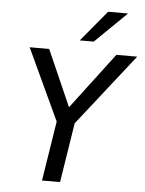

<svg xmlns="http://www.w3.org/2000/svg" viewBox="-61 -979 776 1028"><g transform="rotate(5 327.0 -465.5)"><path d="M204 0 262 -367 268 -293 76 -705H181L313 -405H315L542 -705H654L330 -293L359 -367L301 0ZM340 -765 478 -931H585L415 -765Z"/></g></svg>

Font: Nunito Sans 7pt SemiCondensed Medium
Style: Italic
Weight: 500
Width: 4
Italic angle: -9°
Designer: Vernon Adams
Foundry: Vernon Adams
Version: Version 3.101;gftools[0.9.27]